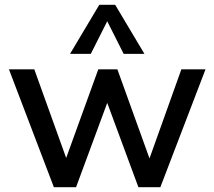

<svg xmlns="http://www.w3.org/2000/svg" viewBox="-20 -775 888 795"><path d="M731 -488H831L644 0H553L424 -349L295 0H203L17 -488H122L254 -121L387 -488H466L599 -119ZM356 -552H270L391 -755H457L578 -552H492L424 -687Z"/></svg>

Font: wassup Sans
Style: Medium
Weight: 600
Version: Version 2.001